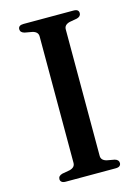

<svg xmlns="http://www.w3.org/2000/svg" viewBox="-109 -762 596 823"><g transform="rotate(-15 189.5 -350.0)"><path d="M247.5 -69.5Q247.5 -59 253.8 -52.5Q260 -46 272 -43L305.5 -37Q323.5 -32 323.5 -17.5Q323.5 -9.5 318 -4.8Q312.5 0 300 0H78.5Q66.5 0 60.8 -4.8Q55 -9.5 55 -17.5Q55 -32 73.5 -37L107 -43Q119 -46 125.2 -52.5Q131.5 -59 131.5 -69.5V-630.5Q131.5 -641 125.2 -647.5Q119 -654 107 -657L73.5 -663Q55 -668 55 -682.5Q55 -691 60.8 -695.5Q66.5 -700 78.5 -700H300Q312.5 -700 318 -695.5Q323.5 -691 323.5 -682.5Q323.5 -668 305.5 -663L272 -657Q260 -654 253.8 -647.5Q247.5 -641 247.5 -630.5Z"/></g></svg>

Font: Fraunces 20pt
Style: Regular
Weight: 400
Version: Version 1.000;[b76b70a41]